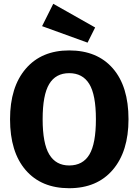

<svg xmlns="http://www.w3.org/2000/svg" viewBox="-20 -976 731 1013"><path d="M261 -956 482 -831 442 -751 202 -838ZM345 -710Q493 -710 575.5 -615Q658 -520 658 -347Q658 -177 575 -80Q492 17 345 17Q198 17 115.5 -78.5Q33 -174 33 -347Q33 -517 116 -613.5Q199 -710 345 -710ZM345 -103Q417 -103 451.5 -160.5Q486 -218 486 -347Q486 -476 451 -533Q416 -590 345 -590Q274 -590 239.5 -532.5Q205 -475 205 -347Q205 -219 240 -161Q275 -103 345 -103Z"/></svg>

Font: Fira Sans
Style: Bold
Weight: 700
Designer: bBox Type GmbH & Carrois Corporate GbR & Edenspiekermann AG
Foundry: bBox Type GmbH & Carrois Corporate GbR & Edenspiekermann AG
Version: Version 4.301;PS 004.301;hotconv 1.0.88;makeotf.lib2.5.64775